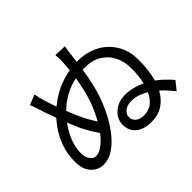

<svg xmlns="http://www.w3.org/2000/svg" viewBox="-164 -1048 1327 1327"><g transform="rotate(-45 500.0 -384.5)"><path d="M644 14Q573 14 531 -20Q489 -54 489 -115Q489 -150 509 -180.5Q529 -211 564 -230Q599 -249 645 -249Q686 -249 723.5 -239.5Q761 -230 794 -214Q802 -246 805 -280Q808 -314 808 -349Q808 -414 781.5 -466.5Q755 -519 704 -549.5Q653 -580 579 -579H563Q555 -524 543 -469Q531 -414 513 -361Q489 -293 456 -230.5Q423 -168 382.5 -118.5Q342 -69 296.5 -40Q251 -11 202 -11Q149 -11 112 -51.5Q75 -92 75 -165Q75 -242 98.5 -307Q122 -372 158 -421Q167 -434 177.5 -447Q188 -460 199 -473L168 -559Q160 -586 152.5 -609Q145 -632 132 -663L206 -693Q214 -653 227 -610Q240 -567 255 -526Q302 -566 362.5 -596Q423 -626 497 -639L502 -700Q504 -726 503.5 -743.5Q503 -761 501 -783L590 -780Q586 -761 583.5 -738.5Q581 -716 579 -701L572 -646H584Q665 -646 733.5 -611.5Q802 -577 843.5 -511Q885 -445 885 -352Q885 -303 879.5 -257.5Q874 -212 863 -173Q895 -149 921 -123.5Q947 -98 966 -75L917 -14Q901 -34 880.5 -57.5Q860 -81 835 -103Q805 -48 758 -17Q711 14 644 14ZM205 -90Q237 -90 271.5 -115.5Q306 -141 339 -184Q302 -236 268 -303Q250 -342 228 -397L218 -383Q184 -333 165 -281.5Q146 -230 146 -177Q146 -139 164.5 -114.5Q183 -90 205 -90ZM641 -55Q688 -55 720.5 -81Q753 -107 772 -150Q744 -167 713 -177.5Q682 -188 647 -188Q603 -188 580 -167Q557 -146 557 -122Q557 -92 579 -73.5Q601 -55 641 -55ZM383 -252Q400 -282 415.5 -315.5Q431 -349 444 -385Q458 -426 469.5 -474.5Q481 -523 488 -570Q426 -557 374 -527.5Q322 -498 281 -458Q292 -430 302.5 -405.5Q313 -381 321 -363Q335 -333 350.5 -305.5Q366 -278 383 -252Z"/></g></svg>

Font: Chocolate Classical Sans
Style: Regular
Weight: 400
Designer: 田海東、宇文滿月
Foundry: Moonlit Owen
Version: Version 1.001